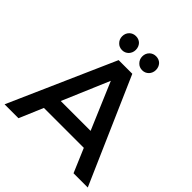

<svg xmlns="http://www.w3.org/2000/svg" viewBox="-254 -1042 1201 1201"><g transform="rotate(45 347.0 -441.5)"><path d="M589 0H715L409 -700H288L-21 0H102L169 -158H522ZM213 -263 345 -574 477 -263ZM302 -866C291 -877 276 -883 259 -883C242 -883 227 -877 216 -866C204 -854 198 -839 198 -821C198 -804 204 -789 216 -777C227 -765 242 -759 259 -759C276 -759 290 -765 302 -777C313 -789 319 -804 319 -821C319 -839 313 -854 302 -866ZM480 -866C469 -877 454 -883 437 -883C420 -883 405 -877 394 -866C382 -854 376 -839 376 -821C376 -804 382 -789 394 -777C405 -765 420 -759 437 -759C454 -759 468 -765 480 -777C491 -789 497 -804 497 -821C497 -839 491 -854 480 -866Z"/></g></svg>

Font: Argentum Sans
Style: Regular
Weight: 400
Designer: Julieta Ulanovsky
Foundry: Julieta Ulanovsky
Version: Version 5.001;March 29, 2019;FontCreator 11.5.0.2425 64-bit